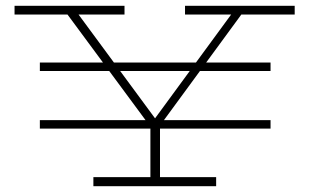

<svg xmlns="http://www.w3.org/2000/svg" viewBox="-20 -640 1063 660"><path d="M30 -590V-620H408V-590ZM616 -590V-620H993V-590ZM501 -199 201 -605H239L522 -221H504L787 -607H822L523 -199ZM117 -396V-425H910V-396ZM117 -198V-227H910V-198ZM497 0V-212H530V0ZM301 0V-31H723V0Z"/></svg>

Font: BioRhyme SemiExpanded ExtraLight
Style: Regular
Weight: 250
Width: 6
Designer: Aoife Mooney
Foundry: Aoife Mooney Type
Version: Version 1.600;gftools[0.9.33]